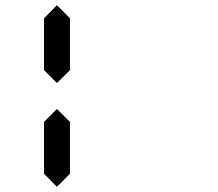

<svg xmlns="http://www.w3.org/2000/svg" viewBox="-20 -821 840 741"><path d="M199.7 -100.1 149.9 -150.4V-350.6L199.7 -400.4L250 -350.6V-150.4ZM199.7 -500.5 149.9 -550.3V-750.5L199.7 -800.8L250 -750.5V-550.3Z"/></svg>

Font: E1234
Style: Regular
Weight: 400
Designer: GGBot
Version: Version 1.00;September 7, 2020